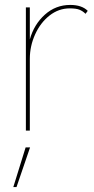

<svg xmlns="http://www.w3.org/2000/svg" viewBox="-20 -530 383 779"><path d="M336 -486 327 -474Q316 -485 302.5 -490.5Q289 -496 263 -496Q218 -496 181 -467Q144 -438 122.5 -390.5Q101 -343 101 -291V0H85V-500H101V-370Q118 -431 162 -470.5Q206 -510 265 -510Q312 -510 336 -486ZM47 229H34L84 68H102Z"/></svg>

Font: Work Sans Thin
Style: Regular
Weight: 260
Designer: Wei Huang
Foundry: Wei Huang
Version: Version 1.500